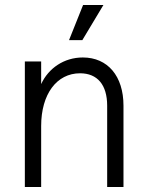

<svg xmlns="http://www.w3.org/2000/svg" viewBox="-20 -745 586 765"><path d="M407 -324V0H472V-324C472 -442 409 -516 310 -516C235 -516 173 -473 144 -410V-500H79V0H144V-243C144 -370 206 -453 299 -453C368 -453 407 -407 407 -324ZM255 -585H308L392 -725H311Z"/></svg>

Font: Uncut Sans Book
Style: Regular
Weight: 350
Designer: Kasper Nordkvist
Foundry: UNCUT.wtf
Version: Version 1.304;Glyphs 3.2 (3246)